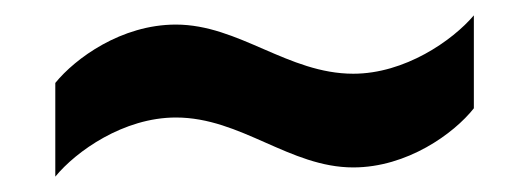

<svg xmlns="http://www.w3.org/2000/svg" viewBox="-20 -424 689 250"><path d="M52 -194C79 -227 141 -271 209 -271C294 -271 357 -206 440 -206C510 -206 571 -250 597 -283V-404C569 -371 507 -328 440 -328C355 -328 291 -392 209 -392C138 -392 78 -348 52 -316Z"/></svg>

Font: Archivo ExtraBold
Style: Regular
Weight: 800
Designer: Hector Gatti
Foundry: Omnibus-Type
Version: Version 2.001